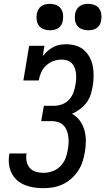

<svg xmlns="http://www.w3.org/2000/svg" viewBox="-20 -974 550 1002"><path d="M208 8Q182 8 157.5 4.5Q133 1 110.5 -8Q88 -17 70 -32.5Q52 -48 41 -69.5Q30 -91 27 -115.5Q24 -140 28 -165Q28 -167 28.5 -169Q29 -171 29 -173H119Q119 -172 118.5 -171Q118 -170 118 -169Q115 -149 119.5 -129.5Q124 -110 136.5 -96.5Q149 -83 168 -77.5Q187 -72 208 -72Q231 -72 254.5 -80.5Q278 -89 295.5 -107Q313 -125 322 -148Q331 -171 334 -194Q337 -211 338 -228.5Q339 -246 336.5 -262.5Q334 -279 328 -294Q322 -309 310.5 -320.5Q299 -332 283 -337Q267 -342 250 -342H195L209 -422H264Q284 -422 305 -430Q326 -438 341 -454.5Q356 -471 363.5 -491.5Q371 -512 374 -533Q377 -548 377.5 -563Q378 -578 376.5 -592.5Q375 -607 369.5 -620.5Q364 -634 354.5 -644Q345 -654 331 -658.5Q317 -663 302 -663Q280 -663 259 -655.5Q238 -648 221 -632.5Q204 -617 195 -596.5Q186 -576 182 -554H102L132 -735H212L203 -681Q214 -695 228 -707.5Q242 -720 258 -728.5Q274 -737 291.5 -740Q309 -743 326 -743Q352 -743 376.5 -735.5Q401 -728 419 -712Q437 -696 448.5 -674Q460 -652 464.5 -627.5Q469 -603 468.5 -576.5Q468 -550 464 -525Q460 -502 453 -480Q446 -458 431.5 -438.5Q417 -419 397.5 -404.5Q378 -390 356 -380Q380 -367 396.5 -344.5Q413 -322 420.5 -295Q428 -268 428 -239Q428 -210 423 -181Q419 -156 411 -131Q403 -106 388 -83Q373 -60 352.5 -42Q332 -24 308 -12.5Q284 -1 258.5 3.5Q233 8 208 8ZM440 -816Q424 -816 408.5 -821.5Q393 -827 383.5 -839.5Q374 -852 371.5 -868.5Q369 -885 372 -902Q374 -913 380 -924Q386 -935 396 -942Q406 -949 417.5 -951.5Q429 -954 440 -954Q457 -954 472 -948.5Q487 -943 496.5 -930.5Q506 -918 508.5 -901.5Q511 -885 508 -868Q507 -857 501 -846Q495 -835 485 -828Q475 -821 463.5 -818.5Q452 -816 440 -816ZM240 -816Q224 -816 208.5 -821.5Q193 -827 183.5 -839.5Q174 -852 171.5 -868.5Q169 -885 172 -902Q174 -913 180 -924Q186 -935 196 -942Q206 -949 217.5 -951.5Q229 -954 240 -954Q257 -954 272 -948.5Q287 -943 296.5 -930.5Q306 -918 308.5 -901.5Q311 -885 308 -868Q307 -857 301 -846Q295 -835 285 -828Q275 -821 263.5 -818.5Q252 -816 240 -816Z"/></svg>

Font: Iosevka Slab Medium
Style: Italic
Weight: 500
Italic angle: -9°
Monospace: yes
Designer: Belleve Invis
Foundry: Belleve Invis
Version: Version 11.1.0; ttfautohint (v1.8.3)